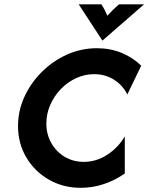

<svg xmlns="http://www.w3.org/2000/svg" viewBox="-20 -862 691 894"><path d="M356.2 12.5Q273.6 12.5 207.3 -25.7Q141 -63.9 102.4 -129.2Q63.9 -194.4 63.9 -275Q63.9 -346.5 93.8 -411.5Q123.6 -476.4 175 -527.4Q226.4 -578.5 292.4 -608Q358.3 -637.5 431.2 -637.5Q493.1 -637.5 545.8 -616Q598.6 -594.4 637.5 -556.2L572.9 -422.2Q551.4 -465.3 510.8 -491Q470.1 -516.7 418.1 -516.7Q374.3 -516.7 334 -497.9Q293.8 -479.2 262.8 -446.9Q231.9 -414.6 213.9 -373.3Q195.8 -331.9 195.8 -286.8Q195.8 -236.8 218.8 -196.2Q241.7 -155.6 281.2 -131.9Q320.8 -108.3 370.1 -108.3Q429.2 -108.3 480.2 -142Q531.2 -175.7 561.1 -227.1V-54.2Q516.7 -22.9 464.2 -5.2Q411.8 12.5 356.2 12.5ZM456.9 -672.9 346.5 -841.7H452.1Q460.4 -829.2 466.7 -816.7Q472.9 -804.2 479.9 -788.9Q493.8 -804.2 506.6 -816.7Q519.4 -829.2 534 -841.7H650.7Z"/></svg>

Font: Afacad
Style: Bold Italic
Weight: 700
Italic angle: -14°
Designer: Kristian Moeller
Foundry: Dicotype
Version: Version 1.000; ttfautohint (v1.8.4.7-5d5b)